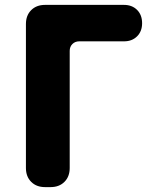

<svg xmlns="http://www.w3.org/2000/svg" viewBox="-20 -765 640 785"><path d="M164 0Q129 0 107.5 -21.5Q86 -43 86 -78V-667Q86 -702 107.5 -723.5Q129 -745 164 -745H487Q520 -745 540.5 -724.5Q561 -704 561 -670Q561 -637 540.5 -616.5Q520 -596 487 -596H304Q287 -596 276 -585Q265 -574 265 -557V-78Q265 -43 243.5 -21.5Q222 0 187 0Z"/></svg>

Font: Chiron GoRound TC H
Style: Regular
Weight: 900
Designer: Ryoko NISHIZUKA 西塚涼子 (kana, bopomofo & ideographs); Paul D. Hunt (Latin, Greek & Cyrillic); Sandoll Communications 산돌커뮤니
Foundry: Adobe
Version: Version 1.000;hotconv 1.1.1;makeotfexe 2.6.0